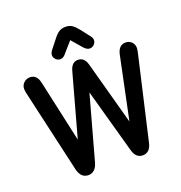

<svg xmlns="http://www.w3.org/2000/svg" viewBox="-143 -923 996 1056"><g transform="rotate(-20 355.5 -395.0)"><path d="M207 -194 128 -553Q118 -606 76 -606Q55 -606 40 -591.5Q25 -577 25 -557Q25 -551 26 -544.5Q27 -538 28 -532L139 -46Q152 10 196 10Q238 10 253 -43L356 -416L460 -41Q474 10 514 10Q557 10 569 -43L682 -534Q683 -540 684 -546.5Q685 -553 685 -558Q685 -578 671 -592Q657 -606 636 -606Q595 -606 584 -554L508 -190L407 -560Q394 -606 357 -606Q321 -606 308 -560ZM355 -722 405 -664Q423 -642 441 -642Q456 -642 467 -653Q478 -664 478 -678Q478 -692 468 -703L427 -756Q408 -780 392.5 -790Q377 -800 355 -800Q333 -800 317 -790Q301 -780 282 -755L241 -703Q232 -690 232 -678Q232 -664 243 -653Q254 -642 269 -642Q288 -642 304 -664Z"/></g></svg>

Font: Beiruti SemiBold
Style: Regular
Weight: 600
Designer: Arlette Boutros
Foundry: Boutros
Version: Version 1.41